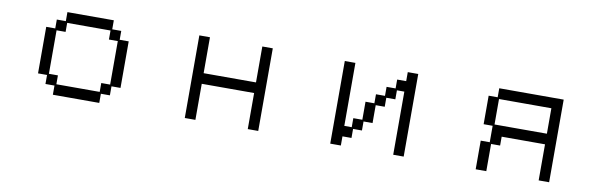

<svg xmlns="http://www.w3.org/2000/svg" viewBox="-42 -906 4084 1300"><g transform="rotate(10 2000.0 -256.0)"><path d="M216 -417H278V-478H340V-540H659V-478H721V-417H783V-97H721V-35H659V28H340V-35H278V-97H216ZM351 -107V-46H649V-107H710V-406H649V-468H351V-406H289V-107Z M1247 -540H1320V-293H1680V-540H1752V28H1680V-220H1320V28H1247Z M2247 -540H2320V-107H2371V-169H2433V-293H2494V-355H2556V-417H2618V-478H2680V-540H2752V28H2680V-406H2629V-344H2567V-282H2505V-159H2443V-97H2382V-35H2320V28H2247Z M3247 -169H3309V-282H3247V-478H3309V-540H3752V28H3680V-220H3382V-159H3320V28H3247ZM3680 -293V-468H3320V-293Z"/></g></svg>

Font: DotGothic16
Style: Regular
Weight: 400
Designer: Fontworks Inc.
Foundry: Fontworks Inc.
Version: Version 1.100